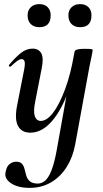

<svg xmlns="http://www.w3.org/2000/svg" viewBox="-20 -631 498 932"><path d="M124 281Q67 281 33.5 258.5Q0 236 7 205Q12 176 27 165Q42 154 58 154Q78 154 87 164.5Q96 175 99.5 191Q103 207 108 223Q113 239 125.5 249.5Q138 260 164 260Q182 260 198.5 246.5Q215 233 229.5 197Q244 161 256 94L326 -297L342 -380Q344 -394 388 -394Q417 -394 423.5 -392.5Q430 -391 430 -388Q430 -385 425.5 -361.5Q421 -338 415 -312L345 70Q334 131 304 179Q274 227 228 254Q182 281 124 281ZM127 13Q85 13 67.5 -19.5Q50 -52 63 -119L98 -297Q103 -326 98.5 -335Q94 -344 85 -344Q75 -344 62 -334Q49 -324 33 -309Q29 -305 25 -309Q21 -313 25 -317Q57 -355 83 -375Q109 -395 138 -395Q168 -395 180.5 -372Q193 -349 182 -297L151 -138Q141 -90 149 -67Q157 -44 178 -44Q207 -44 237.5 -83.5Q268 -123 296 -198Q324 -273 342 -380L358 -373Q339 -255 304 -168Q269 -81 224 -34Q179 13 127 13ZM171 -499Q145 -499 129.5 -514Q114 -529 114 -557Q114 -581 129.5 -596Q145 -611 171 -611Q197 -611 211.5 -596Q226 -581 226 -557Q226 -499 171 -499ZM369 -499Q343 -499 327.5 -514Q312 -529 312 -557Q312 -581 327.5 -596Q343 -611 369 -611Q395 -611 409.5 -596Q424 -581 424 -557Q424 -499 369 -499Z"/></svg>

Font: Cormorant
Style: Bold Italic
Weight: 700
Italic angle: -10°
Designer: Christian Thalmann (Catharsis Fonts)
Foundry: Catharsis Fonts
Version: Version 4.000